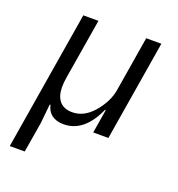

<svg xmlns="http://www.w3.org/2000/svg" viewBox="-130 -623 860 929"><g transform="rotate(20 300.0 -158.0)"><path d="M23 200 141 -516H219L168 -208Q163 -179 163 -156Q163 -109 185 -83Q207 -57 250 -57Q311 -57 359 -113Q408 -171 418 -231L465 -516H543L458 0H380L400 -122H396Q336 12 231 12Q194 12 170.5 -5Q147 -22 140 -55H136L126 44L100 200Z"/></g></svg>

Font: iA Writer Duo S
Style: Italic
Weight: 400
Italic angle: -9.5°
Designer: Mike Abbink, Paul van der Laan, Pieter van Rosmalen, Oliver Reichenstein
Foundry: Bold Monday and Information Architects Inc.
Version: Version 2.000